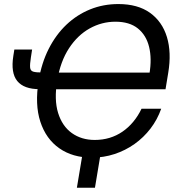

<svg xmlns="http://www.w3.org/2000/svg" viewBox="-20 -757 879 934"><path d="M426.3 9.8Q333.5 9.8 268.6 -35.6Q203.6 -81.1 176.3 -164.8Q148.9 -248.5 168 -364.7Q182.1 -450.7 217 -519.5Q252 -588.4 303.2 -637Q354.5 -685.5 418.5 -711.4Q482.4 -737.3 555.7 -737.3Q649.9 -737.3 709.5 -694.8Q769 -652.3 792 -576.9Q814.9 -501.5 798.3 -402.3L785.2 -322.8H231.4L244.6 -403.8H735.4L707 -398.4Q719.2 -471.7 705.3 -528.8Q691.4 -585.9 650.6 -618.7Q609.9 -651.4 541.5 -651.4Q475.1 -651.4 416.3 -618.7Q357.4 -585.9 315.7 -522.2Q273.9 -458.5 258.3 -365.2Q242.7 -272 262.7 -207.5Q282.7 -143.1 329.6 -109.6Q376.5 -76.2 440.9 -76.2Q479 -76.2 512.9 -86.4Q546.9 -96.7 575.7 -116.5Q604.5 -136.2 627.9 -164.3Q651.4 -192.4 668.5 -228H764.2Q745.6 -175.3 712.2 -131.6Q678.7 -87.9 634.3 -56.4Q589.8 -24.9 537.1 -7.6Q484.4 9.8 426.3 9.8ZM49.8 -516.1H136.2L130.4 -478.5Q125 -444.3 126.5 -428.5Q127.9 -412.6 141.8 -408.4Q155.8 -404.3 187 -404.3H208.5L194.8 -323.2H172.9Q96.2 -323.2 64 -362.8Q31.7 -402.3 44.9 -485.4ZM354 156.2 385.3 -31.2H473.1L441.9 156.2Z"/></svg>

Font: Adwaita Sans
Style: Italic
Weight: 400
Italic angle: -9.39999°
Designer: Rasmus Andersson
Foundry: rsms
Version: Version 4.001;git-9221beed3